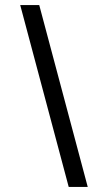

<svg xmlns="http://www.w3.org/2000/svg" viewBox="-20 -740 427 760"><path d="M135.3 -720 327.3 0H252L60 -720Z"/></svg>

Font: Manrope ExtraLight
Style: Regular
Weight: 200
Designer: Mikhail Sharanda
Foundry: Mikhail Sharanda
Version: Version 4.505